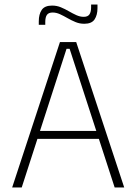

<svg xmlns="http://www.w3.org/2000/svg" viewBox="-20 -824 600 844"><path d="M33.5 0 243.5 -639H315L526 0H484L286 -609.5H272.5L75.5 0ZM133 -213.5V-248.5H426V-213.5ZM350.5 -719.5Q330 -719.5 312 -727Q294 -734.5 277 -744.2Q260 -754 243.8 -761.5Q227.5 -769 211.5 -769Q193.5 -769 186.2 -758.5Q179 -748 179 -727.5V-715H150.5V-730.5Q150.5 -761.5 163.5 -780.5Q176.5 -799.5 209 -799.5Q229.5 -799.5 247.5 -792Q265.5 -784.5 282.2 -774.8Q299 -765 315.5 -757.5Q332 -750 348 -750Q366 -750 373.2 -760.8Q380.5 -771.5 380.5 -792V-804H408.5V-788Q408.5 -758 395.8 -738.8Q383 -719.5 350.5 -719.5Z"/></svg>

Font: Anek Telugu ExtraLight
Style: Regular
Weight: 250
Version: Version 1.003